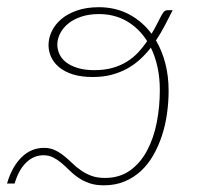

<svg xmlns="http://www.w3.org/2000/svg" viewBox="-35 -522 564 546"><path d="M233 -322.5Q262.5 -322.5 285.2 -329Q308 -335.5 326 -346.8Q344 -358 358 -373Q372 -388 383.5 -405Q360.5 -441.5 325.5 -461.8Q290.5 -482 246.5 -482Q218 -482 195.8 -474.5Q173.5 -467 158.5 -454.5Q143.5 -442 135.8 -426.5Q128 -411 128 -395Q128 -381.5 134 -368.2Q140 -355 152.8 -345Q165.5 -335 185.5 -328.8Q205.5 -322.5 233 -322.5ZM456 -493Q445.5 -472 434 -450Q422.5 -428 408.5 -407Q426 -377.5 435.2 -341.5Q444.5 -305.5 444.5 -264Q444.5 -232 440 -199.5Q435.5 -167 425.8 -137Q416 -107 401.2 -81Q386.5 -55 366 -36Q345.5 -17 319.2 -6Q293 5 260.5 5Q236.5 5 218.8 -1.2Q201 -7.5 187.2 -17Q173.5 -26.5 162.2 -37.8Q151 -49 139.8 -58.5Q128.5 -68 116.2 -74.2Q104 -80.5 88.5 -80.5Q61 -80.5 39.5 -59.8Q18 -39 6.5 0H-15Q-1.5 -47 25.8 -74.2Q53 -101.5 90.5 -101.5Q107.5 -101.5 120.8 -95.2Q134 -89 146 -79.5Q158 -70 169.5 -58.8Q181 -47.5 194.5 -38Q208 -28.5 224.5 -22.2Q241 -16 263.5 -16Q305 -16 334.8 -37.2Q364.5 -58.5 383.2 -93.8Q402 -129 410.8 -173.8Q419.5 -218.5 419.5 -266Q419.5 -300.5 413 -330.8Q406.5 -361 394 -386.5Q380.5 -369 364 -353.8Q347.5 -338.5 327.2 -327.2Q307 -316 282.8 -309.5Q258.5 -303 228.5 -303Q196 -303 172.2 -310.5Q148.5 -318 133.2 -330.8Q118 -343.5 110.5 -359.8Q103 -376 103 -393.5Q103 -413.5 112.2 -433Q121.5 -452.5 139.5 -467.8Q157.5 -483 184.2 -492.2Q211 -501.5 246 -501.5Q293.5 -501.5 331.5 -481.5Q369.5 -461.5 396 -426Q404 -439 410.8 -452.5Q417.5 -466 424.5 -479Q429.5 -487.5 432.8 -490.2Q436 -493 441.5 -493Z"/></svg>

Font: Lato ExtraLight
Style: Italic
Weight: 275
Italic angle: -7°
Designer: Lukasz Dziedzic with Adam Twardoch and Botio Nikoltchev
Foundry: tyPoland Lukasz Dziedzic
Version: Version 2.015; 2015-08-06; http://www.latofonts.com/